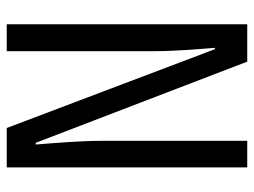

<svg xmlns="http://www.w3.org/2000/svg" viewBox="-112 -642 754 570"><g transform="rotate(-90 265.0 -357.0)"><path d="M53 0H132V-425C132 -498 126 -562 121 -628H126L367 0H478V-714H398V-280C398 -209 405 -135 408 -96H404L170 -714H53Z"/></g></svg>

Font: Noto Sans Mono Condensed
Style: Regular
Weight: 400
Width: 3
Designer: Monotype Design Team
Foundry: Monotype Imaging Inc.
Version: Version 2.014